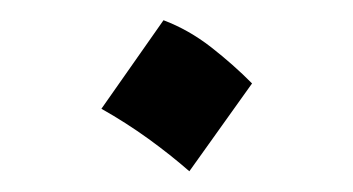

<svg xmlns="http://www.w3.org/2000/svg" viewBox="-20 -158 346 188"><path d="M140.1 -138.2 79.3 -51.5Q103.4 -37.9 125.3 -22.1Q147.1 -6.3 165.4 9.7L226.8 -76.3Q208.7 -94.6 186.7 -111.8Q164.7 -128.9 140.1 -138.2Z"/></svg>

Font: Pinar FD VF
Style: Regular
Weight: 300
Designer: Amin Abedi
Version: Version 2.000